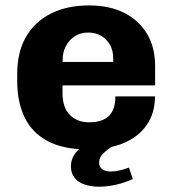

<svg xmlns="http://www.w3.org/2000/svg" viewBox="-20 -541 640 708"><path d="M303 10Q214 10 156.2 -20.5Q98.5 -51 71 -107.8Q43.5 -164.5 43.5 -242V-269Q43.5 -349 76 -405.2Q108.5 -461.5 168 -491.2Q227.5 -521 309 -521Q384 -521 438.2 -493.5Q492.5 -466 522.2 -416.2Q552 -366.5 552 -297.5V-226H210.5V-198.5Q210.5 -144 237.8 -117Q265 -90 308.5 -90Q357.5 -90 381.5 -113.5Q405.5 -137 405.5 -185.5H551.5Q551.5 -124 521 -80Q490.5 -36 435 -13Q379.5 10 303 10ZM211 -312.5H397.5V-325.5Q397.5 -354 385.8 -375.2Q374 -396.5 353.2 -408.8Q332.5 -421 305.5 -421Q276.5 -421 255.5 -407.2Q234.5 -393.5 222.8 -370.8Q211 -348 211 -321ZM346 147.5Q316 147.5 292.2 139.5Q268.5 131.5 255 114.8Q241.5 98 241.5 72.5Q241.5 48 254.2 29.2Q267 10.5 283 0H392.5Q376 10 360.8 24.8Q345.5 39.5 345.5 58Q345.5 75.5 357.8 83.5Q370 91.5 388 91.5Q405 91.5 422.2 87.2Q439.5 83 455.5 77L469.5 119Q440 133 407.2 140.2Q374.5 147.5 346 147.5Z"/></svg>

Font: Chivo Mono Medium
Style: Regular
Weight: 500
Monospace: yes
Designer: Hector Gatti
Foundry: Omnibus-Type
Version: Version 1.008